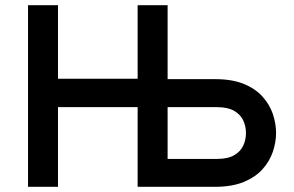

<svg xmlns="http://www.w3.org/2000/svg" viewBox="-20 -720 1132 740"><path d="M88 0V-700H203.5V-416.5H510.5V-700H626V0H510.5V-307H203.5V0ZM510.5 0V-700H626V-415H808.5Q874 -415 919 -396.8Q964 -378.5 991.5 -348Q1019 -317.5 1031.5 -280.8Q1044 -244 1044 -207.5Q1044 -171.5 1031.5 -134.8Q1019 -98 991.5 -67.5Q964 -37 919 -18.5Q874 0 808.5 0ZM626 -107.5H816.5Q858 -107.5 882.5 -121.8Q907 -136 917.5 -158.8Q928 -181.5 928 -207.5Q928 -233 917.5 -255.8Q907 -278.5 882.5 -292.8Q858 -307 816.5 -307H626Z"/></svg>

Font: Overpass SemiBold
Style: Regular
Weight: 600
Designer: Delve Withrington, Dave Bailey, Thomas Jockin
Foundry: Delve Fonts LLC
Version: Version 4.000